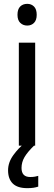

<svg xmlns="http://www.w3.org/2000/svg" viewBox="-20 -758 281 999"><path d="M122 -738Q143 -738 157 -724Q171 -710 171 -681Q171 -653 157 -639Q143 -625 122 -625Q100 -625 85.5 -639Q71 -653 71 -681Q71 -710 85 -724Q99 -738 122 -738ZM163 -536V0H78V-536ZM92 116Q92 163 137 163Q152 163 162 161Q172 159 179 157V213Q167 217 153.5 219Q140 221 122 221Q71 221 46.5 197Q22 173 22 128Q22 87 49.5 49Q77 11 110 -14L157 0Q123 33 107.5 59.5Q92 86 92 116Z"/></svg>

Font: Noto Sans Tamil SemiCondensed
Style: Regular
Weight: 400
Width: 4
Designer: Jelle Bosma - Monotype Design Team
Foundry: Monotype Imaging Inc.
Version: Version 2.004; ttfautohint (v1.8.4.7-5d5b)